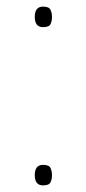

<svg xmlns="http://www.w3.org/2000/svg" viewBox="-20 -552 260 580"><path d="M85 -501Q85 -470 110 -470Q128 -470 132.5 -479Q137 -488 137 -501Q137 -513 132.5 -522.5Q128 -532 110 -532Q85 -532 85 -501ZM85 -23Q85 8 110 8Q128 8 132.5 -1Q137 -10 137 -23Q137 -35 132.5 -44.5Q128 -54 110 -54Q85 -54 85 -23Z"/></svg>

Font: Noto Sans UI Thin
Style: Regular
Weight: 250
Designer: Monotype Design Team
Foundry: Monotype Imaging Inc.
Version: Version 1.901